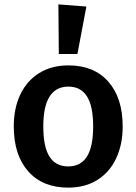

<svg xmlns="http://www.w3.org/2000/svg" viewBox="-20 -843 624 878"><path d="M541 -265Q541 -182 511 -118.5Q481 -55 425 -20Q369 15 292 15Q175 15 109 -59.5Q43 -134 43 -265Q43 -348 73 -411Q103 -474 159.5 -509Q216 -544 293 -544Q410 -544 475.5 -469.5Q541 -395 541 -265ZM178 -265Q178 -171 206.5 -126.5Q235 -82 292 -82Q349 -82 377.5 -127Q406 -172 406 -265Q406 -358 377.5 -402.5Q349 -447 293 -447Q178 -447 178 -265ZM375 -813 334 -596H249L247 -823Z"/></svg>

Font: Fira Sans Medium
Style: Regular
Weight: 500
Designer: bBox Type GmbH & Carrois Corporate GbR & Edenspiekermann AG
Foundry: bBox Type GmbH & Carrois Corporate GbR & Edenspiekermann AG
Version: Version 4.301